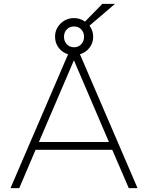

<svg xmlns="http://www.w3.org/2000/svg" viewBox="-20 -967 761 987"><path d="M557 -197H163L79 0H34L330 -688Q300 -697 281.5 -721.5Q263 -746 263 -778Q263 -818 291.5 -846Q320 -874 361 -874Q391 -874 417 -856L506 -947H571L440 -835Q459 -810 459 -778Q459 -746 440 -721.5Q421 -697 391 -688L687 0H642ZM361 -724Q383 -724 397.5 -739.5Q412 -755 412 -778Q412 -801 397.5 -816Q383 -831 361 -831Q338 -831 323.5 -816Q309 -801 309 -778Q309 -755 323.5 -739.5Q338 -724 361 -724ZM180 -237H540L360 -657Z"/></svg>

Font: MuliDisplayVN ExtraLight
Style: Regular
Weight: 200
Designer: Vernon Adams
Foundry: Vernon Adams
Version: Version 2.100